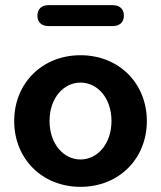

<svg xmlns="http://www.w3.org/2000/svg" viewBox="-20 -714 624 744"><path d="M292 10C441 10 549 -99 549 -245C549 -391 441 -500 292 -500C143 -500 35 -391 35 -245C35 -99 143 10 292 10ZM292 -96C227 -96 172 -156 172 -245C172 -335 227 -394 292 -394C357 -394 412 -335 412 -245C412 -156 357 -96 292 -96ZM168 -613H417C444 -613 460 -628 460 -653C460 -679 444 -694 417 -694H168C141 -694 125 -679 125 -653C125 -628 141 -613 168 -613Z"/></svg>

Font: SN Pro
Style: Bold
Weight: 700
Designer: Tobias Whetton
Foundry: Supernotes
Version: Version 1.003;Glyphs 3.3 (3324)